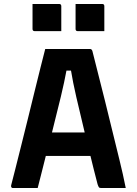

<svg xmlns="http://www.w3.org/2000/svg" viewBox="-20 -948 690 968"><path d="M170 0H44Q41 0 38 -3Q35 -6 36 -13Q44 -43 57 -95Q70 -147 86.5 -212.5Q103 -278 120.5 -349Q138 -420 154.5 -487.5Q171 -555 185 -610.5Q199 -666 208 -701H434Q443 -701 446 -690Q475 -577 509.5 -438.5Q544 -300 583 -139Q591 -106 599 -71Q607 -36 614 0H491Q482 0 479 -3.5Q476 -7 472 -19Q462 -57 453 -93Q444 -129 436 -162H211Q202 -125 191.5 -84.5Q181 -44 170 0ZM315 -592Q305 -537 287 -461.5Q269 -386 242 -280H407Q382 -383 364.5 -459.5Q347 -536 338 -592ZM144 -928H278Q289 -928 289 -917V-791H155Q144 -791 144 -802ZM361 -928H495Q506 -928 506 -917V-791H372Q361 -791 361 -802Z"/></svg>

Font: Recursive Sn Lnr St
Style: Bold
Weight: 700
Version: Version 1.079;hotconv 1.0.112;makeotfexe 2.5.65598; ttfautoh